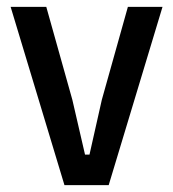

<svg xmlns="http://www.w3.org/2000/svg" viewBox="-20 -540 504 560"><path d="M168 0 11 -520H115L191 -249L228 -89H241L277 -249L353 -520H454L297 0Z"/></svg>

Font: IBM Plex Sans Condensed Medium
Style: Regular
Weight: 500
Width: 3
Designer: Mike Abbink, Paul van der Laan, Pieter van Rosmalen
Foundry: Bold Monday
Version: Version 1.3